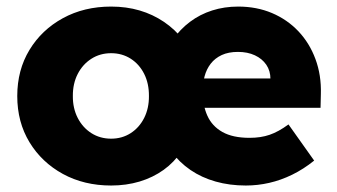

<svg xmlns="http://www.w3.org/2000/svg" viewBox="-20 -563 1040 593"><path d="M323.3 10Q239.7 10 174.2 -25.8Q108.7 -61.7 71 -123.8Q33.3 -186 33.3 -266.3Q33.3 -346.7 71 -408.8Q108.7 -471 174.2 -506.8Q239.7 -542.7 323.3 -542.7Q370.3 -542.7 411.2 -530.7Q452 -518.7 486.3 -495.5Q520.7 -472.3 545.7 -439.7H513Q536.3 -472.7 567 -495.7Q597.7 -518.7 635.3 -530.7Q673 -542.7 715.7 -542.7Q772.7 -542.7 820 -522.7Q867.3 -502.7 901.7 -466.3Q936 -430 954.3 -380.5Q972.7 -331 971 -272.7L970 -230H598L594 -320.7H860.3L815.3 -283V-318.7Q815.3 -344.3 802.5 -363Q789.7 -381.7 767.2 -392.2Q744.7 -402.7 715 -402.7Q685.7 -402.7 664.8 -393Q644 -383.3 630.8 -366.3Q617.7 -349.3 611.8 -327.2Q606 -305 606 -280Q606 -237.7 620.5 -205.5Q635 -173.3 667 -155.3Q699 -137.3 750.7 -137.3Q785.7 -137.3 812.8 -146.7Q840 -156 871 -178.7L950.3 -67Q917.7 -40.7 882.5 -23.5Q847.3 -6.3 811.5 1.8Q775.7 10 739.3 10Q689.3 10 646.2 -2.2Q603 -14.3 568.3 -38Q533.7 -61.7 508.7 -95.7L540.7 -96Q518.3 -62 485.3 -38.3Q452.3 -14.7 411.2 -2.3Q370 10 323.3 10ZM323.3 -134.7Q357 -134.7 383.7 -151.8Q410.3 -169 425.3 -198.8Q440.3 -228.7 440 -266.3Q440.3 -305 425.3 -334.8Q410.3 -364.7 383.7 -381.7Q357 -398.7 323.3 -398.7Q289 -398.7 262.2 -381.5Q235.3 -364.3 220 -334.5Q204.7 -304.7 205 -266.3Q204.7 -228.7 220 -198.8Q235.3 -169 262.2 -151.8Q289 -134.7 323.3 -134.7Z"/></svg>

Font: Lexend Medium
Style: Regular
Weight: 500
Designer: Bonnie Shaver-Troup, Thomas Jockin
Foundry: Lexend
Version: Version 1.005